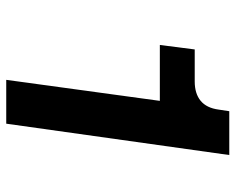

<svg xmlns="http://www.w3.org/2000/svg" viewBox="-88 -648 737 600"><g transform="rotate(90 280.0 -348.5)"><path d="M230 0 305 -548 336 -480H121L135 -589H235Q273 -589 295.5 -607.5Q318 -626 323 -664L328 -697H465L367 0Z"/></g></svg>

Font: Hanken Grotesk ExtraBold
Style: Italic
Weight: 800
Italic angle: -8°
Designer: Alfredo Marco Pradil
Foundry: Hanken Design Co.
Version: Version 3.013